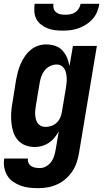

<svg xmlns="http://www.w3.org/2000/svg" viewBox="-34 -760 554 1003"><path d="M166 223Q143 223 119.5 220.5Q96 218 74.5 210Q53 202 34.5 189.5Q16 177 4.5 158Q-7 139 -11.5 116Q-16 93 -12 70V68H112Q110 80 115 91Q120 102 129.5 108Q139 114 151 116Q163 118 175 118Q191 118 207 109Q223 100 233.5 85.5Q244 71 249 54.5Q254 38 257 21L273 -74Q263 -56 250.5 -40.5Q238 -25 221.5 -14Q205 -3 186 2.5Q167 8 148 8Q122 8 98.5 -1Q75 -10 59 -28.5Q43 -47 35.5 -70.5Q28 -94 25.5 -119.5Q23 -145 24.5 -171Q26 -197 31 -223L50 -343Q54 -364 59.5 -385Q65 -406 74 -426.5Q83 -447 96 -466Q109 -485 126.5 -499.5Q144 -514 165 -521Q186 -528 207 -528Q232 -528 254.5 -520.5Q277 -513 292 -496.5Q307 -480 316 -459Q325 -438 329 -415L347 -520H472L379 38Q375 63 367 87.5Q359 112 344.5 134Q330 156 309.5 174Q289 192 265 203Q241 214 216 218.5Q191 223 166 223ZM204 -97Q219 -97 235 -102.5Q251 -108 263 -120Q275 -132 281.5 -147.5Q288 -163 290 -179L310 -299Q312 -312 313.5 -325Q315 -338 314.5 -351Q314 -364 311.5 -376.5Q309 -389 303 -399.5Q297 -410 286.5 -416.5Q276 -423 262 -423Q245 -423 228 -415Q211 -407 199.5 -392.5Q188 -378 182 -361Q176 -344 173 -326L153 -206Q151 -194 150 -182Q149 -170 150 -158.5Q151 -147 154 -135.5Q157 -124 163.5 -115.5Q170 -107 180.5 -102Q191 -97 204 -97ZM293 -600Q272 -600 252 -602.5Q232 -605 213.5 -612.5Q195 -620 180 -632Q165 -644 156 -661Q147 -678 145.5 -698.5Q144 -719 147 -740H245Q243 -727 246.5 -715Q250 -703 259.5 -695.5Q269 -688 281.5 -685.5Q294 -683 307 -683Q320 -683 333.5 -685.5Q347 -688 358.5 -695.5Q370 -703 377.5 -715Q385 -727 387 -740H485Q482 -719 473.5 -698.5Q465 -678 450 -661Q435 -644 416 -632Q397 -620 376.5 -612.5Q356 -605 335 -602.5Q314 -600 293 -600Z"/></svg>

Font: Iosevka Extrabold Oblique
Style: Regular
Weight: 800
Italic angle: -9°
Monospace: yes
Designer: Belleve Invis
Foundry: Belleve Invis
Version: Version 32.5.0; ttfautohint (v1.8.4)